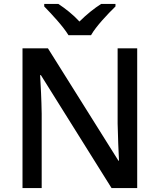

<svg xmlns="http://www.w3.org/2000/svg" viewBox="-20 -961 816 981"><path d="M330 -781H445C470 -826 532 -891 570 -928V-941H497C462 -919 422 -887 386 -851C353 -887 313 -918 278 -941H206V-928C243 -890 303 -826 330 -781ZM681 0V-714H581V-330C582 -265 586 -182 588 -140H585L225 -714H95V0H193V-380C192 -452 188 -524 185 -577H189L550 0Z"/></svg>

Font: Noto Sans Bassa Vah Medium
Style: Regular
Weight: 500
Designer: Monotype Design Team
Foundry: Monotype Imaging Inc.
Version: Version 2.002